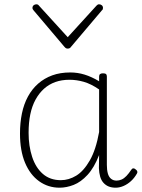

<svg xmlns="http://www.w3.org/2000/svg" viewBox="-20 -856 661 893"><path d="M257 17Q204 17 162 -13Q120 -43 96.5 -99Q73 -155 73 -235Q73 -285 82 -328.5Q91 -372 110 -407Q129 -442 157.5 -467Q186 -492 223 -505.5Q260 -519 307 -519Q341 -519 373.5 -509Q406 -499 441 -478V-500Q441 -508 445.5 -511.5Q450 -515 459 -515Q469 -515 473 -511.5Q477 -508 477 -500V-89Q477 -66 481.5 -49.5Q486 -33 496.5 -24.5Q507 -16 522 -16Q534 -16 545.5 -21Q557 -26 568 -37.5Q579 -49 591 -67Q595 -73 600.5 -73Q606 -73 611 -68Q617 -64 618.5 -59Q620 -54 617 -49Q605 -28 589 -13.5Q573 1 554.5 9Q536 17 518 17Q500 17 486 11.5Q472 6 461.5 -5.5Q451 -17 446 -34Q441 -51 440 -74Q440 -89 440.5 -104.5Q441 -120 441 -135Q418 -76 387 -42.5Q356 -9 322.5 4Q289 17 257 17ZM113 -238Q113 -177 129.5 -126.5Q146 -76 179.5 -47Q213 -18 263 -18Q300 -18 334.5 -39Q369 -60 397.5 -109.5Q426 -159 441 -242V-440Q403 -466 369.5 -475.5Q336 -485 303 -485Q267 -485 237.5 -474.5Q208 -464 185 -443.5Q162 -423 145.5 -393Q129 -363 121 -324.5Q113 -286 113 -238ZM441 -836Q448 -836 453.5 -831.5Q459 -827 459 -819Q459 -816 458 -813Q457 -810 454 -808L311 -639Q307 -633 303 -631.5Q299 -630 295 -630Q291 -630 287.5 -631.5Q284 -633 279 -639L136 -808Q134 -810 132.5 -813Q131 -816 131 -819Q131 -827 136.5 -831.5Q142 -836 149 -836Q153 -836 156 -834.5Q159 -833 161 -830L295 -683L429 -830Q432 -833 434.5 -834.5Q437 -836 441 -836Z"/></svg>

Font: Playwrite HR Lijeva Thin
Style: Regular
Weight: 250
Designer: Veronika Burian, José Scaglione
Foundry: TypeTogether
Version: Version 1.002